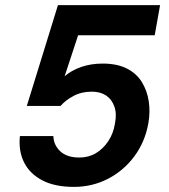

<svg xmlns="http://www.w3.org/2000/svg" viewBox="-20 -720 662 752"><path d="M270 12Q194 12 145 -14Q96 -40 74 -84.5Q52 -129 58 -187H189Q190 -152 216 -127.5Q242 -103 291 -103Q327 -103 355.5 -120Q384 -137 404 -167Q424 -197 430 -235Q438 -274 428 -302.5Q418 -331 395.5 -346Q373 -361 339 -361Q299 -361 267.5 -344Q236 -327 217 -305H85L207 -700H607L586 -582H286L233 -421Q259 -444 297.5 -457.5Q336 -471 382 -471Q438 -471 476 -452Q514 -433 535 -399.5Q556 -366 562.5 -324Q569 -282 561 -237Q548 -164 506 -107.5Q464 -51 402.5 -19.5Q341 12 270 12Z"/></svg>

Font: DM Sans 9pt
Style: Bold Italic
Weight: 700
Italic angle: -10°
Version: Version 4.004;gftools[0.9.30]